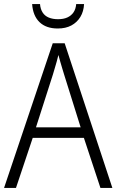

<svg xmlns="http://www.w3.org/2000/svg" viewBox="-20 -930 577 950"><path d="M477 0 395 -248H142L59 0H0L241 -716H300L536 0ZM297 -562Q293 -575 288 -591.5Q283 -608 278 -625.5Q273 -643 269 -658Q265 -642 260.5 -625Q256 -608 251 -592.5Q246 -577 242 -562L158 -300H379ZM396 -910Q394 -873 377.5 -846Q361 -819 333 -804Q305 -789 266 -789Q208 -789 175.5 -820.5Q143 -852 139 -910H178Q180 -885 191 -868Q202 -851 221.5 -843Q241 -835 267 -835Q294 -835 313 -843.5Q332 -852 343.5 -868.5Q355 -885 357 -910Z"/></svg>

Font: Noto Sans Thai SemiCondensed Light
Style: Regular
Weight: 300
Width: 4
Designer: Monotype Design Team
Foundry: Monotype Imaging Inc.
Version: Version 2.001